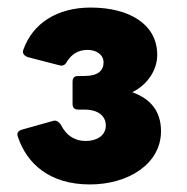

<svg xmlns="http://www.w3.org/2000/svg" viewBox="-20 -803 496 508"><path d="M218 -315C319 -315 406 -369 406 -456C406 -510 377 -542 330 -559C372 -580 396 -619 396 -658C396 -739 322 -783 220 -783C132 -783 67 -742 42 -672C38 -663 43 -656 53 -652L138 -630C146 -628 153 -631 157 -640C170 -660 187 -671 212 -671C234 -671 254 -659 254 -638C254 -617 240 -602 204 -602H187C177 -602 172 -597 172 -587V-528C172 -518 177 -513 187 -513H204C241 -513 260 -495 260 -471C260 -445 237 -430 207 -430C177 -430 155 -445 141 -473C136 -480 131 -484 124 -484C123 -484 122 -483 120 -483L38 -460C30 -458 26 -453 26 -448C26 -446 26 -444 27 -442C51 -369 112 -315 218 -315Z"/></svg>

Font: LINE Seed JP App_OTF ExtraBold
Style: Regular
Weight: 800
Designer: LINE & Fontrix & Fontworks
Version: Version 1.013